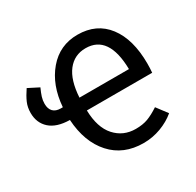

<svg xmlns="http://www.w3.org/2000/svg" viewBox="-124 -679 849 830"><g transform="rotate(-30 300.0 -263.5)"><path d="M553 -234H227Q229 -148 269 -103.5Q309 -59 371 -59Q406 -59 431.5 -68.5Q457 -78 489 -99L529 -46Q498 -20 456.5 -4.5Q415 11 370 11Q270 11 210 -55.5Q150 -122 143 -235Q78 -236 44.5 -266Q11 -296 11 -346Q11 -374 21 -397Q31 -420 50 -448L103 -421Q93 -399 88 -383Q83 -367 83 -350Q83 -325 96 -311.5Q109 -298 134 -298H144Q152 -404 209 -471Q266 -538 355 -538Q450 -538 502.5 -469Q555 -400 555 -279Q555 -256 553 -234ZM474 -298Q471 -470 356 -470Q300 -470 266 -426.5Q232 -383 227 -298Z"/></g></svg>

Font: FiraDG Mono
Style: Regular
Weight: 400
Designer: Carrois Corporate & Edenspiekermann AG
Foundry: Carrois Corporate GbR & Edenspiekermann AG
Version: Version 3.206